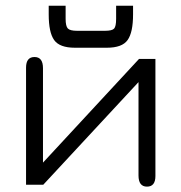

<svg xmlns="http://www.w3.org/2000/svg" viewBox="-20 -661 649 687"><path d="M362.3 -490.2H248Q193.4 -490.2 173.8 -517.6Q154.3 -544.9 154.3 -609.4V-640.6H214.8V-593.8Q214.8 -567.4 222.7 -559.1Q230.5 -550.8 255.9 -550.8H355.5Q380.9 -550.8 388.2 -558.6Q395.5 -566.4 395.5 -593.8V-640.6H456.1V-609.4Q456.1 -544.9 436.5 -517.6Q417 -490.2 362.3 -490.2ZM536.1 -450.2V-31.2Q536.1 6.8 505.9 6.8Q475.6 6.8 475.6 -33.2V-367.2L134.8 0H73.2V-418.9Q73.2 -457 103.5 -457Q133.8 -457 133.8 -417V-79.1L477.5 -450.2Z"/></svg>

Font: Jura
Style: Medium
Weight: 500
Version: Version 2.6.1